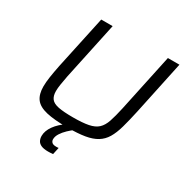

<svg xmlns="http://www.w3.org/2000/svg" viewBox="-198 -849 1168 1210"><g transform="rotate(30 386.5 -244.0)"><path d="M347 8Q251 8 193.5 -5.5Q136 -19 111.5 -51.5Q87 -84 87 -141Q87 -172 93 -211.5Q99 -251 109 -301L192 -688H275L186 -270Q179 -233 174.5 -205Q170 -177 170 -155Q170 -120 185.5 -100Q201 -80 239.5 -72.5Q278 -65 345 -65Q415 -65 457.5 -73.5Q500 -82 523.5 -104Q547 -126 560.5 -166Q574 -206 588 -270L677 -688H761L679 -301Q663 -227 648 -173.5Q633 -120 612 -85Q591 -50 557.5 -29.5Q524 -9 473.5 -0.5Q423 8 347 8ZM317 200Q286 200 267.5 192Q249 184 241 169Q233 154 233 135Q233 98 260 60Q287 22 336 -10L393 0Q376 12 355 32Q334 52 320 74Q306 96 306 117Q306 130 315 139Q324 148 346 148Q349 148 353 148Q357 148 364 147L353 198Q344 199 335 199.5Q326 200 317 200Z"/></g></svg>

Font: Saira SemiExpanded
Style: Italic
Weight: 400
Width: 6
Italic angle: -12°
Designer: Hector Gatti with collaboration of the Omnibus-Type team
Foundry: Omnibus-Type
Version: Version 1.101